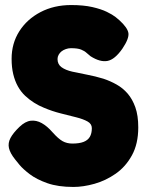

<svg xmlns="http://www.w3.org/2000/svg" viewBox="-20 -722 582 761"><path d="M271 19Q210 19 167.5 4Q125 -11 98 -31.5Q71 -52 57 -69Q43 -86 40 -90Q20 -115 15.5 -135Q11 -155 21.5 -175Q32 -195 57 -219Q80 -241 102 -243.5Q124 -246 145.5 -234Q167 -222 187 -199Q211 -172 228 -162.5Q245 -153 267 -153Q294 -153 311 -159.5Q328 -166 336 -179.5Q344 -193 344 -214Q344 -231 327 -240.5Q310 -250 282.5 -257Q255 -264 221 -272.5Q187 -281 154 -295Q134 -303 115 -315Q96 -327 79.5 -342.5Q63 -358 51 -379.5Q39 -401 32.5 -428Q26 -455 26 -489Q26 -550 56.5 -598Q87 -646 140.5 -674Q194 -702 262 -702Q311 -702 346 -694Q381 -686 403.5 -675Q426 -664 438 -654.5Q450 -645 453 -642Q486 -612 489 -590.5Q492 -569 465 -529Q435 -486 406 -480.5Q377 -475 339 -499Q331 -505 323 -512.5Q315 -520 301.5 -525.5Q288 -531 261 -531Q251 -531 241 -527.5Q231 -524 224 -518.5Q217 -513 212.5 -505Q208 -497 208 -488Q208 -467 224 -455.5Q240 -444 266.5 -438Q293 -432 325 -426Q357 -420 390 -410Q417 -401 442 -387Q467 -373 486 -351Q505 -329 516.5 -296.5Q528 -264 528 -217Q528 -152 503 -106.5Q478 -61 438.5 -33.5Q399 -6 354.5 6.5Q310 19 271 19Z"/></svg>

Font: Fredoka Light
Style: Bold
Weight: 700
Version: Version 2.001